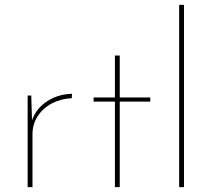

<svg xmlns="http://www.w3.org/2000/svg" viewBox="-20 -772 873 792"><path d="M277 -385 276 -367Q232 -365 195 -346Q158 -327 136 -293.5Q114 -260 114 -218V0H94V-378H109L112 -276Q130 -326 175.5 -355Q221 -384 277 -385Z M474 -543V-370H600V-353H474V0H454V-353H366V-370H454V-543Z M739 -752V0H719V-752Z"/></svg>

Font: Josefin Sans Thin
Style: Regular
Weight: 250
Designer: Santiago Orozco
Foundry: Typemade
Version: Version 2.000